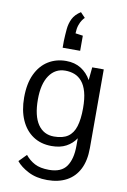

<svg xmlns="http://www.w3.org/2000/svg" viewBox="-109 -879 765 1161"><g transform="rotate(10 273.5 -298.5)"><path d="M265.6 218.8Q198.2 218.8 149.4 193.6Q100.6 168.5 74.7 136.2L119.6 90.3Q144 120.6 177.7 138.4Q211.4 156.2 265.6 156.2Q341.3 156.2 372.8 110.6Q404.3 64.9 404.3 -16.1V-62Q381.8 -27.8 345.2 -8.1Q308.6 11.7 255.9 11.7Q189.9 11.7 141.8 -20.5Q93.8 -52.7 67.9 -111.3Q42 -169.9 42 -249Q42 -334.5 69.6 -392.6Q97.2 -450.7 145.3 -480.5Q193.4 -510.3 254.9 -510.3Q307.6 -510.3 346.2 -486.1Q384.8 -461.9 408.2 -419.9L416 -499.5H486.8V-16.6Q486.8 60.5 460.4 112.8Q434.1 165 384.5 191.9Q335 218.8 265.6 218.8ZM260.3 -47.4Q314 -47.4 345.5 -68.8Q377 -90.3 390.6 -134.5Q404.3 -178.7 404.3 -246.6Q404.3 -305.7 393.3 -345.2Q382.3 -384.8 362.5 -408.2Q342.8 -431.6 316.7 -441.7Q290.5 -451.7 259.8 -451.7Q197.8 -451.7 161.9 -399.2Q126 -346.7 126 -252Q126 -150.9 161.4 -99.1Q196.8 -47.4 260.3 -47.4ZM219.2 -585.4V-627Q220.7 -665.5 223.9 -700.4Q227.1 -735.4 241.7 -764.9Q256.3 -794.4 291 -816.4L319.8 -786.1Q314 -781.2 304.9 -768.6Q295.9 -755.9 288.8 -735.1Q281.7 -714.4 280.8 -684.6L326.7 -678.2V-585.4Z"/></g></svg>

Font: Pontano Sans
Style: Regular
Weight: 400
Designer: Vernon Adams
Foundry: Vernon Adams
Version: Version 2.001